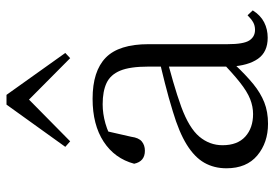

<svg xmlns="http://www.w3.org/2000/svg" viewBox="-147 -684 845 591"><g transform="rotate(-90 275.5 -388.5)"><path d="M190 14Q132 14 92.5 -19Q53 -52 53 -114Q53 -152 70 -182Q87 -212 125.5 -236Q164 -260 228 -279Q270 -292 315.5 -303.5Q361 -315 401 -324V-300Q361 -290 319.5 -278Q278 -266 242 -253Q177 -229 150.5 -197.5Q124 -166 124 -126Q124 -80 150.5 -56Q177 -32 220 -32Q243 -32 266 -41Q289 -50 318 -73Q347 -96 386 -134L393 -88H372Q340 -54 312.5 -31.5Q285 -9 256 2.5Q227 14 190 14ZM455 13Q411 13 390 -17Q369 -47 366 -101V-105V-354Q366 -411 353.5 -441Q341 -471 315.5 -483Q290 -495 250 -495Q221 -495 191 -486.5Q161 -478 129 -459L168 -486L150 -407Q147 -384 135.5 -374.5Q124 -365 107 -365Q74 -365 67 -398Q83 -458 135 -492Q187 -526 267 -526Q352 -526 393.5 -485.5Q435 -445 435 -354V-111Q435 -61 446.5 -43.5Q458 -26 479 -26Q492 -26 502 -31.5Q512 -37 524 -49L539 -33Q524 -9 502.5 2Q481 13 455 13ZM392 -595 240 -746H289L136 -595L119 -610L249 -791H279L408 -610Z"/></g></svg>

Font: Noto Serif JP ExtraLight Light
Style: Regular
Weight: 300
Version: Version 2.003-H1;hotconv 1.1.1;makeotfexe 2.6.0